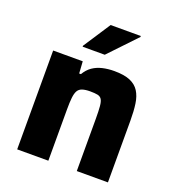

<svg xmlns="http://www.w3.org/2000/svg" viewBox="-131 -826 853 931"><g transform="rotate(20 295.5 -360.5)"><path d="M61.5 0V-510H214.2L218.2 -448.5H227.1Q242.2 -474.3 264 -489.5Q285.8 -504.6 314 -511.3Q342.2 -518 374.7 -518Q425.9 -518 456.6 -505Q487.3 -492 503.2 -466.8Q519.2 -441.6 524.5 -404.6Q529.8 -367.6 529.8 -319V0H369.1V-269.6Q369.1 -310.8 366.9 -334.3Q364.8 -357.8 357.8 -368.7Q350.9 -379.6 336.6 -382.5Q322.3 -385.4 298.4 -385.4Q272.9 -385.4 257.3 -379.9Q241.7 -374.5 234.4 -361Q227.2 -347.6 224.8 -324.4Q222.3 -301.1 222.3 -265.6V0ZM189.5 -576.3V-581.3L281.2 -721.5H436.8V-716.5L303.6 -576.3Z"/></g></svg>

Font: Saira Thin
Style: Regular
Weight: 100
Designer: Hector Gatti with collaboration of the Omnibus-Type team
Foundry: Omnibus-Type
Version: Version 1.101